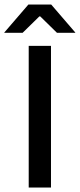

<svg xmlns="http://www.w3.org/2000/svg" viewBox="-58 -846 360 866"><path d="M172 0H71.5V-639H172ZM70 -825.5H173L281.5 -699.5V-698H199L123.5 -772H119.5L44 -698H-38.5V-699.5Z"/></svg>

Font: Anek Tamil Medium
Style: Regular
Weight: 500
Designer: Aadarsh Rajan (Tamil), Yesha Goshar (Latin)
Foundry: Ek Type
Version: Version 1.003